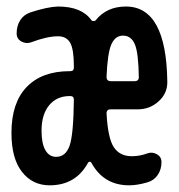

<svg xmlns="http://www.w3.org/2000/svg" viewBox="-20 -550 540 580"><path d="M190.4 -259.8Q151.4 -259.8 128.4 -231.9Q105.5 -204.1 105.5 -155.3Q105.5 -116.2 117.2 -96.2Q128.9 -76.2 149.4 -76.2Q178.7 -76.2 190.4 -110.4Q202.1 -144.5 203.1 -249Q203.1 -259.8 192.4 -259.8ZM351.6 -442.4Q328.1 -442.4 316.4 -416Q304.7 -389.6 301.8 -317.4Q301.8 -305.7 313.5 -304.7H386.7Q398.4 -304.7 399.4 -315.4Q398.4 -390.6 387.2 -416.5Q376 -442.4 351.6 -442.4ZM129.9 9.8Q78.1 9.8 46.4 -30.8Q14.6 -71.3 14.6 -148.4Q14.6 -239.3 60.5 -287.1Q106.4 -335 190.4 -335H192.4Q203.1 -335 203.1 -345.7V-350.6Q203.1 -401.4 191.9 -420.9Q180.7 -440.4 155.3 -440.4Q122.1 -440.4 73.2 -421.9Q58.6 -417 44.4 -424.8Q30.3 -432.6 30.3 -449.2Q30.3 -471.7 41 -488.8Q51.8 -505.9 72.3 -512.7Q123 -529.3 155.3 -530.3Q226.6 -530.3 255.9 -489.3Q257.8 -486.3 262.7 -486.3Q267.6 -486.3 269.5 -489.3Q302.7 -530.3 360.4 -530.3Q482.4 -530.3 485.4 -303.7Q486.3 -268.6 459.5 -244.1Q432.6 -219.7 396.5 -219.7H313.5Q302.7 -219.7 301.8 -209Q305.7 -132.8 323.7 -105.5Q341.8 -78.1 377.9 -78.1Q403.3 -78.1 425.8 -86.9Q440.4 -91.8 454.1 -84Q467.8 -76.2 467.8 -60.5Q467.8 -38.1 456.5 -21.5Q445.3 -4.9 424.8 1Q394.5 9.8 370.1 9.8Q293 9.8 255.9 -58.6Q253.9 -61.5 251 -61.5Q248 -61.5 246.1 -58.6Q209 9.8 129.9 9.8Z"/></svg>

Font: Rounded-X Mgen+ 1m medium
Style: Regular
Weight: 500
Designer: [Source Han Sans]
Ryoko NISHIZUKA  (kana & ideographs); Paul D. Hunt (Latin, Greek & Cyrillic); Wenlong ZHANG  (bopomofo
Version: Version 1.059.20150602